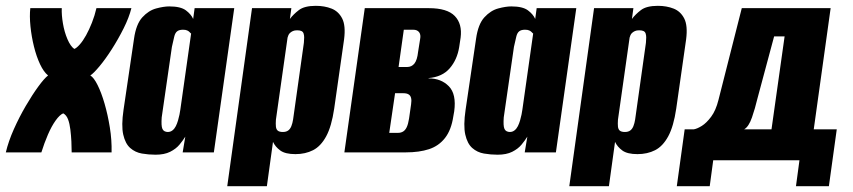

<svg xmlns="http://www.w3.org/2000/svg" viewBox="-58 -523 2927 659"><path d="M-38 0Q-29 -38 -10.5 -79.5Q8 -121 30.5 -159.5Q53 -198 73.5 -226Q94 -254 107 -264Q92 -276 79.5 -302.5Q67 -329 58.5 -363.5Q50 -398 46.5 -433Q43 -468 46 -495H154Q153 -472 158 -442.5Q163 -413 173.5 -388.5Q184 -364 197 -355Q205 -358 216 -370.5Q227 -383 237.5 -402Q248 -421 257.5 -445Q267 -469 273 -495H393Q385 -463 366.5 -426Q348 -389 326 -354.5Q304 -320 283.5 -295.5Q263 -271 252 -264Q264 -257 277 -231Q290 -205 301 -167Q312 -129 319 -85.5Q326 -42 325 0H188Q188 -17 187 -37.5Q186 -58 183.5 -78.5Q181 -99 175.5 -113.5Q170 -128 159 -134Q147 -129 133 -109.5Q119 -90 106.5 -61Q94 -32 84 0Z M476 8Q452 8 429 4Q406 0 389 -15Q372 -30 365 -61Q358 -92 366 -146L402 -390Q409 -440 430.5 -463.5Q452 -487 478 -494Q504 -501 523 -501Q562 -501 580 -487.5Q598 -474 605 -458L610 -495H746L676 0H569L578 -54Q570 -41 558 -26.5Q546 -12 526 -2Q506 8 476 8ZM518 -70Q527 -70 534 -75.5Q541 -81 545.5 -90Q550 -99 553 -109.5Q556 -120 558 -129.5Q560 -139 561 -147L598 -408Q596 -409 593 -412.5Q590 -416 584.5 -418.5Q579 -421 570 -421Q557 -421 550 -415.5Q543 -410 540 -397Q537 -384 532 -362L497 -120Q496 -106 496.5 -96Q497 -86 499.5 -80.5Q502 -75 507 -72.5Q512 -70 518 -70Z M722 116 807 -495H942L937 -458Q949 -474 968 -488.5Q987 -503 1026 -503Q1056 -503 1080 -493.5Q1104 -484 1116.5 -459.5Q1129 -435 1123 -388L1089 -150Q1080 -89 1061.5 -55Q1043 -21 1016.5 -7.5Q990 6 956 6Q921 6 904 -6.5Q887 -19 879 -36L858 116ZM913 -70Q924 -70 931 -75Q938 -80 942 -90Q946 -100 948 -113L985 -376Q986 -387 986 -394.5Q986 -402 984 -408Q982 -414 976.5 -416.5Q971 -419 962 -419Q953 -419 947.5 -416.5Q942 -414 938 -410.5Q934 -407 932 -402.5Q930 -398 929 -394L889 -112Q888 -98 889 -88.5Q890 -79 895.5 -74.5Q901 -70 913 -70Z M1124 0 1194 -495H1414Q1477 -495 1503 -468Q1529 -441 1523 -394L1518 -361Q1511 -318 1485.5 -288.5Q1460 -259 1413 -255V-254Q1456 -254 1482.5 -227Q1509 -200 1501 -141L1498 -124Q1491 -77 1469.5 -49.5Q1448 -22 1414.5 -11Q1381 0 1335 0ZM1278 -67H1308Q1318 -67 1325.5 -71.5Q1333 -76 1338 -86.5Q1343 -97 1346 -116L1353 -165Q1355 -178 1353 -186.5Q1351 -195 1344.5 -199Q1338 -203 1327 -203H1298ZM1310 -293H1339Q1355 -293 1364.5 -305Q1374 -317 1377 -345L1384 -389Q1387 -404 1380.5 -412.5Q1374 -421 1360 -421H1328Z M1650 8Q1626 8 1603 4Q1580 0 1563 -15Q1546 -30 1539 -61Q1532 -92 1540 -146L1576 -390Q1583 -440 1604.5 -463.5Q1626 -487 1652 -494Q1678 -501 1697 -501Q1736 -501 1754 -487.5Q1772 -474 1779 -458L1784 -495H1920L1850 0H1743L1752 -54Q1744 -41 1732 -26.5Q1720 -12 1700 -2Q1680 8 1650 8ZM1692 -70Q1701 -70 1708 -75.5Q1715 -81 1719.5 -90Q1724 -99 1727 -109.5Q1730 -120 1732 -129.5Q1734 -139 1735 -147L1772 -408Q1770 -409 1767 -412.5Q1764 -416 1758.5 -418.5Q1753 -421 1744 -421Q1731 -421 1724 -415.5Q1717 -410 1714 -397Q1711 -384 1706 -362L1671 -120Q1670 -106 1670.5 -96Q1671 -86 1673.5 -80.5Q1676 -75 1681 -72.5Q1686 -70 1692 -70Z M1896 116 1981 -495H2116L2111 -458Q2123 -474 2142 -488.5Q2161 -503 2200 -503Q2230 -503 2254 -493.5Q2278 -484 2290.5 -459.5Q2303 -435 2297 -388L2263 -150Q2254 -89 2235.5 -55Q2217 -21 2190.5 -7.5Q2164 6 2130 6Q2095 6 2078 -6.5Q2061 -19 2053 -36L2032 116ZM2087 -70Q2098 -70 2105 -75Q2112 -80 2116 -90Q2120 -100 2122 -113L2159 -376Q2160 -387 2160 -394.5Q2160 -402 2158 -408Q2156 -414 2150.5 -416.5Q2145 -419 2136 -419Q2127 -419 2121.5 -416.5Q2116 -414 2112 -410.5Q2108 -407 2106 -402.5Q2104 -398 2103 -394L2063 -112Q2062 -98 2063 -88.5Q2064 -79 2069.5 -74.5Q2075 -70 2087 -70Z M2265 116 2292 -79H2323Q2335 -81 2351 -91Q2367 -101 2383 -122.5Q2399 -144 2408 -180L2488 -495H2793L2735 -79H2814L2787 116H2674L2686 27H2390L2378 116ZM2496 -79H2590L2635 -398H2599L2541 -182Q2534 -152 2523 -120Q2512 -88 2496 -79Z"/></svg>

Font: Alumni Sans ExtraBold
Style: Italic
Weight: 800
Italic angle: -8°
Designer: Robert E. Leuschke
Foundry: Robert E. Leuschke
Version: Version 1.016